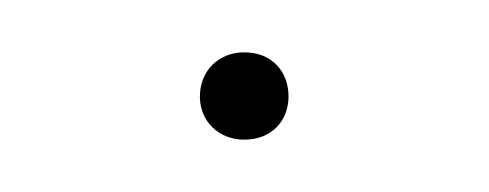

<svg xmlns="http://www.w3.org/2000/svg" viewBox="-20 -364 186 73"><path d="M72.9 -344.1C62.9 -344.1 56 -336.9 56 -327.3C56 -318.1 62.9 -310.9 72.9 -310.9C83.3 -310.9 89.7 -318.1 89.7 -327.3C89.7 -336.9 83.3 -344.1 72.9 -344.1Z"/></svg>

Font: Fira Sans Hair
Style: Regular
Weight: 100
Designer: bBox Type GmbH & Carrois Corporate GbR & Edenspiekermann AG
Foundry: bBox Type GmbH & Carrois Corporate GbR & Edenspiekermann AG
Version: Version 4.300;PS 004.300;hotconv 1.0.88;makeotf.lib2.5.64775